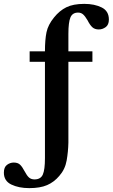

<svg xmlns="http://www.w3.org/2000/svg" viewBox="-138 -736 582 991"><path d="M13 235Q-41 235 -79.5 216.5Q-118 198 -118 155Q-118 127 -102 115Q-86 103 -67 103Q-46 103 -34.5 114Q-23 125 -11 148Q1 171 12 180.5Q23 190 40 190Q72 190 83 165Q94 140 94 80V-417H15V-471H94Q94 -531 102 -569.5Q110 -608 141 -646Q169 -681 204.5 -698.5Q240 -716 297 -716Q350 -716 387 -697.5Q424 -679 424 -635Q424 -608 407.5 -596Q391 -584 372 -584Q351 -584 338.5 -595.5Q326 -607 314 -631Q301 -653 290.5 -662Q280 -671 265 -671Q236 -671 225.5 -646Q215 -621 215 -561V-471H339V-417H215V0Q214 47 206 92.5Q198 138 168 172Q141 204 105 219.5Q69 235 13 235Z"/></svg>

Font: STIX Two Text SemiBold
Style: Regular
Weight: 600
Designer: Ross Mills, John Hudson & Paul Hanslow, Tiro Typeworks Ltd; with prior portions MicroPress Inc., and Coen Hoffman.
Foundry: Tiro Typeworks Ltd
Version: Version 2.13 b171